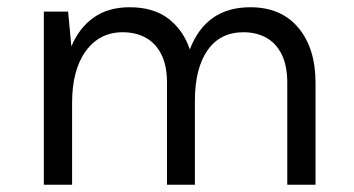

<svg xmlns="http://www.w3.org/2000/svg" viewBox="-20 -510 976 530"><path d="M851 0H773V-281Q773 -329 757.5 -360Q742 -391 714.8 -406Q687.5 -421 652 -421Q587.5 -421 552.8 -371Q518 -321 518 -232V0H441V-281Q441 -329.5 425.2 -360.2Q409.5 -391 382 -406Q354.5 -421 319 -421Q254.5 -421 216.8 -369Q179 -317 179 -226V0H101V-478H168L177 -382Q198.5 -433 238.5 -461.5Q278.5 -490 338 -490Q403.5 -490 444.8 -458.5Q486 -427 504 -373.5Q548.5 -490 671 -490Q756 -490 803.5 -433.5Q851 -377 851 -281Z"/></svg>

Font: Betina Sans
Style: Regular
Weight: 400
Designer: Jonathan Pinhorn (font) & Cristiano Sobral (main changes)
Version: Version 2.001;April 28, 2021;FontCreator 13.0.0.2655 32-bit;